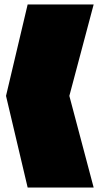

<svg xmlns="http://www.w3.org/2000/svg" viewBox="-20 -757 440 861"><path d="M7 -327 104 -737H400L291 -327L400 84H104Z"/></svg>

Font: ChangwonDangamAsac Bold
Style: Regular
Weight: 700
Designer: Choi Chi-young, Lee Youngbeen, Kim Jungjin, Yoon Jihee, Han Dohee
Foundry: YoonDesign Inc.
Version: Version 1.010;Build 20210623